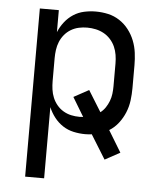

<svg xmlns="http://www.w3.org/2000/svg" viewBox="-53 -574 706 836"><g transform="rotate(5 300.0 -156.5)"><path d="M88 215V-520H171V-424Q181 -448 197 -468.5Q213 -489 234.5 -503Q256 -517 281.5 -522.5Q307 -528 332 -528Q360 -528 386.5 -522Q413 -516 436 -501Q459 -486 476 -464Q493 -442 503 -416.5Q513 -391 516.5 -364Q520 -337 520 -310V-210Q520 -183 516.5 -155.5Q513 -128 502.5 -102.5Q492 -77 475 -55Q458 -33 435 -19L492 75L426 111L361 6Q354 7 347 7.5Q340 8 332 8Q307 8 281.5 2.5Q256 -3 234.5 -17Q213 -31 197 -51.5Q181 -72 171 -96V215ZM301 -65Q305 -65 309 -65.5Q313 -66 317 -66L267 -149L333 -185L390 -93Q403 -103 412 -116.5Q421 -130 427 -145.5Q433 -161 435 -177.5Q437 -194 437 -210V-310Q437 -329 434 -347.5Q431 -366 423.5 -383Q416 -400 403 -414.5Q390 -429 373.5 -438Q357 -447 338.5 -451Q320 -455 301 -455Q282 -455 264 -451Q246 -447 230 -437.5Q214 -428 202 -413.5Q190 -399 183 -382Q176 -365 173.5 -346.5Q171 -328 171 -310V-210Q171 -192 173.5 -173.5Q176 -155 183 -138Q190 -121 202 -106.5Q214 -92 230 -82.5Q246 -73 264 -69Q282 -65 301 -65Z"/></g></svg>

Font: Iosevka Fixed Extended
Style: Regular
Weight: 400
Width: 7
Monospace: yes
Designer: Belleve Invis
Foundry: Belleve Invis
Version: Version 24.1.1; ttfautohint (v1.8.4)